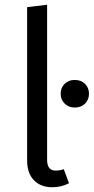

<svg xmlns="http://www.w3.org/2000/svg" viewBox="-20 -775 394 807"><path d="M200 12Q151 12 122.5 -17.5Q94 -47 94 -101V-745L178 -755V-103Q178 -58 214 -58Q233 -58 248 -64L270 -5Q238 12 200 12ZM294 -439Q321 -439 337.5 -422.5Q354 -406 354 -381Q354 -356 337.5 -339.5Q321 -323 294 -323Q269 -323 252 -339.5Q235 -356 235 -381Q235 -406 251.5 -422.5Q268 -439 294 -439Z"/></svg>

Font: Sedus Text
Style: Regular
Weight: 400
Designer: TypeMates
Foundry: TypeMates, Runge Thomsen GbR
Version: Version 4.202;PS 004.202;hotconv 1.0.88;makeotf.lib2.5.64775